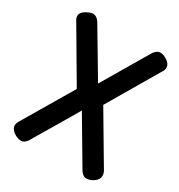

<svg xmlns="http://www.w3.org/2000/svg" viewBox="-188 -928 992 1063"><g transform="rotate(30 307.5 -396.5)"><path d="M27 -747Q27 -774 67 -792Q83 -801 99 -801Q120 -801 138 -776L314 -480L489 -776Q507 -801 528 -801Q550 -801 574 -784Q598 -767 598 -746Q598 -729 591 -719V-720L398 -392L586 -74Q591 -61 591 -50Q591 -26 567.5 -9Q544 8 519 8Q500 8 483 -15L311 -306Q285 -260 224 -158Q163 -56 139 -15Q122 8 103 8Q79 8 54.5 -9.5Q30 -27 30 -50Q30 -59 37 -75V-74Q72 -134 138.5 -245.5Q205 -357 227 -395L36 -720Q27 -734 27 -747Z"/></g></svg>

Font: Gugi Cyrillic
Style: Regular
Weight: 400
Foundry: TAE System & Typefaces Co.
Version: Version 3.10 September 15, 2020